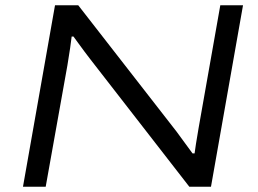

<svg xmlns="http://www.w3.org/2000/svg" viewBox="-20 -706 977 726"><path d="M66.9 0 188 -686H275.9L647.9 -208Q656.7 -196.3 679 -165.5Q701.2 -134.8 708 -126H715.8Q718.8 -150.9 731 -222.2L813 -686H898.9L777.8 0H695.8L320.8 -482.9Q310.5 -496.1 298.3 -512.5Q286.1 -528.8 274.2 -545.4Q262.2 -562 257.8 -567.9H251Q247.6 -536.1 234.9 -459L152.8 0Z"/></svg>

Font: Archivo Expanded Light
Style: Italic
Weight: 300
Width: 7
Italic angle: -10°
Designer: Hector Gatti
Foundry: Omnibus-Type
Version: Version 2.001